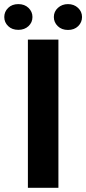

<svg xmlns="http://www.w3.org/2000/svg" viewBox="-61 -901 413 921"><path d="M0 0ZM219.2 0H72.8V-710.9H219.2ZM94.7 -819.3Q94.7 -793.5 75.7 -775.6Q56.6 -757.8 26.9 -757.8Q-3.4 -757.8 -22 -775.9Q-40.5 -793.9 -40.5 -819.3Q-40.5 -844.7 -22 -863Q-3.4 -881.3 26.9 -881.3Q57.1 -881.3 75.9 -863Q94.7 -844.7 94.7 -819.3ZM197.3 -819.3Q197.3 -845.7 217 -863.5Q236.8 -881.3 265.1 -881.3Q293.9 -881.3 313.2 -863.3Q332.5 -845.2 332.5 -819.3Q332.5 -793.9 314 -775.6Q295.4 -757.3 265.1 -757.3Q234.9 -757.3 216.1 -775.6Q197.3 -793.9 197.3 -819.3Z"/></svg>

Font: Roboto-o
Style: o-Bold
Weight: 700
Designer: Google
Version: Version 2.134; 2016; ttfautohint (v1.6)